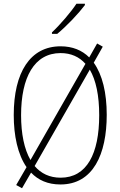

<svg xmlns="http://www.w3.org/2000/svg" viewBox="-20 -970 640 1020"><path d="M256 -798V-790H284C336 -833 398 -899 431 -943V-950H386C358 -907 298 -837 256 -798ZM97 30 145 -53C183 -13 234 10 301 10C475 10 547 -151 547 -360C547 -477 524 -573 478 -637L526 -722L496 -739L454 -665C416 -703 365 -724 302 -724C140 -724 53 -585 53 -359C53 -249 74 -150 121 -82L66 13ZM92 -358C92 -559 162 -688 302 -688C357 -688 401 -668 434 -631L142 -120C109 -177 92 -259 92 -358ZM302 -26C244 -26 198 -48 164 -88L457 -600C490 -544 507 -462 507 -358C507 -153 441 -26 302 -26Z"/></svg>

Font: Noto Sans Mono ExtraLight
Style: Regular
Weight: 200
Designer: Monotype Design Team
Foundry: Monotype Imaging Inc.
Version: Version 2.014